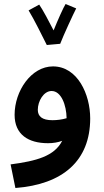

<svg xmlns="http://www.w3.org/2000/svg" viewBox="-20 -710 519 960"><path d="M281 -491C297 -533 347 -641 361 -668L308 -690C298 -675 269 -610 248 -558C226 -601 192 -665 176 -687L123 -658C149 -616 194 -525 214 -485ZM431 -118C431 -238 368 -378 245 -378C136 -378 53 -255 53 -136C53 -37 122 6 220 6C246 6 270 2 291 -6C252 71 162 95 33 112L57 230C294 212 431 94 431 -118ZM169 -161C169 -204 198 -255 238 -255C286 -255 312 -185 313 -119C290 -112 265 -109 242 -109C191 -109 169 -128 169 -161Z"/></svg>

Font: Noto Sans Arabic UI Semi
Style: Regular
Weight: 600
Designer: Nadine Chahine - Monotype Design Team
Foundry: Monotype Imaging Inc.
Version: Version 1.900